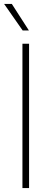

<svg xmlns="http://www.w3.org/2000/svg" viewBox="-20 -964 264 984"><path d="M95 0V-740H129V0ZM96 -808 1 -944H40.5L128 -808Z"/></svg>

Font: Encode Sans Thin
Style: Regular
Weight: 250
Designer: Multiple Designers
Foundry: Impallari Type
Version: Version 2.000